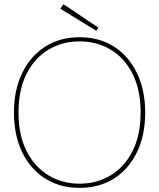

<svg xmlns="http://www.w3.org/2000/svg" viewBox="-20 -891 765 923"><path d="M362 12Q267 12 196 -33.5Q125 -79 86 -160.5Q47 -242 47 -350Q47 -457 86 -538.5Q125 -620 196 -666Q267 -712 362 -712Q459 -712 529.5 -666Q600 -620 639 -538.5Q678 -457 678 -350Q678 -242 639 -160.5Q600 -79 529.5 -33.5Q459 12 362 12ZM362 -8Q446 -8 512.5 -48.5Q579 -89 617.5 -165.5Q656 -242 656 -350Q656 -459 617.5 -535.5Q579 -612 512.5 -652Q446 -692 362 -692Q279 -692 212.5 -652Q146 -612 107.5 -535.5Q69 -459 69 -350Q69 -242 107.5 -165.5Q146 -89 212.5 -48.5Q279 -8 362 -8ZM443 -743 270 -849 285 -871 453 -758Z"/></svg>

Font: DM Sans 9pt Thin
Style: Regular
Weight: 250
Version: Version 4.004;gftools[0.9.30]